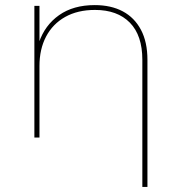

<svg xmlns="http://www.w3.org/2000/svg" viewBox="-20 -540 708 754"><path d="M539 194V-305Q539 -401 490 -451Q441 -501 353 -501Q285 -501 236 -473.5Q187 -446 161 -396.5Q135 -347 135 -281V0H115V-517H135V-370L133 -373Q156 -441 212 -480.5Q268 -520 352 -520Q416 -520 462 -495.5Q508 -471 533.5 -423Q559 -375 559 -305V194Z"/></svg>

Font: Montserrat Thin Thin
Style: Regular
Weight: 250
Version: Version 9.000